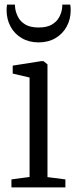

<svg xmlns="http://www.w3.org/2000/svg" viewBox="-20 -811 326 831"><path d="M29.5 0V-34.5L108 -45V-475.5L35 -492.5V-527L159 -546.5H168L185.5 -532.5V-44.5L263 -34.5V0ZM147 -627.5Q106 -627.5 74.5 -645.8Q43 -664 25.8 -695.8Q8.5 -727.5 8.5 -767.5Q8.5 -773.5 9 -779.2Q9.5 -785 10.5 -791H44.5Q44.5 -787.5 45 -783Q45.5 -778.5 46 -773.5Q49 -754.5 59.2 -735.5Q69.5 -716.5 90.8 -704.2Q112 -692 147 -692Q182.5 -692 203.8 -704.2Q225 -716.5 235.5 -735.5Q246 -754.5 248.5 -773.5Q249.5 -778.5 249.5 -783Q249.5 -787.5 249.5 -791H284Q285 -785 285.5 -779.2Q286 -773.5 286 -767.5Q286 -727.5 268.5 -695.8Q251 -664 219.8 -645.8Q188.5 -627.5 147 -627.5Z"/></svg>

Font: Merriweather 60pt Light
Style: Regular
Weight: 300
Version: Version 2.100